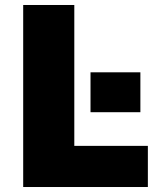

<svg xmlns="http://www.w3.org/2000/svg" viewBox="-20 -750 666 770"><path d="M278 -730V-165H573V0H73V-730ZM343 -300V-460H543V-300Z"/></svg>

Font: M PLUS 1p Black
Style: Regular
Weight: 900
Version: Version 1.061